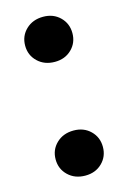

<svg xmlns="http://www.w3.org/2000/svg" viewBox="-95 -620 453 675"><g transform="rotate(-15 131.5 -282.0)"><path d="M131 7Q93 7 68.5 -16.5Q44 -40 44 -75Q44 -110 68.5 -133.5Q93 -157 131 -157Q168 -157 192 -133.5Q216 -110 216 -75Q216 -40 192 -16.5Q168 7 131 7ZM131 -407Q93 -407 68.5 -430.5Q44 -454 44 -489Q44 -524 68.5 -547.5Q93 -571 131 -571Q168 -571 192 -547.5Q216 -524 216 -489Q216 -454 192 -430.5Q168 -407 131 -407Z"/></g></svg>

Font: MSTAGE SemiBold
Style: Regular
Weight: 600
Designer: Ninad Kale (Devanagari), Jonny Pinhorn (Latin)
Foundry: Indian Type Foundry
Version: 4.004